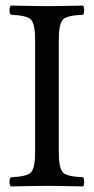

<svg xmlns="http://www.w3.org/2000/svg" viewBox="-20 -667 337 689"><path d="M191 -122Q191 -62 206.5 -47.5Q222 -33 278 -31Q282 -27 282 -14Q282 -2 278 2Q188 0 149 0Q109 0 19 2Q14 -3 14 -14Q14 -26 19 -31Q75 -33 90.5 -47.5Q106 -62 106 -122V-523Q106 -583 90.5 -597.5Q75 -612 19 -614Q14 -619 14 -630Q14 -642 19 -647Q113 -645 148 -645Q190 -645 278 -647Q282 -643 282 -630Q282 -618 278 -614Q222 -612 206.5 -597.5Q191 -583 191 -523Z"/></svg>

Font: Fedorovsk Unicode
Style: Medium
Weight: 500
Designer: Aleksandr Andreev and Nikita Simmons
Version: Version 3.2